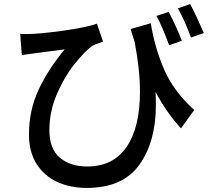

<svg xmlns="http://www.w3.org/2000/svg" viewBox="-20 -849 1040 941"><path d="M871 -649 809 -627Q774 -722 747 -771L807 -791Q849 -709 871 -649ZM979 -687 916 -665Q883 -754 852 -808L912 -829Q942 -773 979 -687ZM106 -682Q171 -682 288.5 -698.5Q406 -715 455 -733L485 -645Q480 -643 462.5 -637Q445 -631 433 -625Q393 -595 344 -533.5Q295 -472 258.5 -387Q222 -302 222 -211Q222 -119 273.5 -76Q325 -33 407 -33Q535 -33 600.5 -129Q666 -225 666 -399Q666 -507 640 -643L620 -707L719 -735Q738 -616 784.5 -508.5Q831 -401 932 -310L867 -220Q796 -297 742 -399Q744 -377 744 -334Q744 -155 663 -41.5Q582 72 405 72Q324 72 260 42.5Q196 13 159 -46Q122 -105 122 -189Q122 -309 169.5 -410Q217 -511 297 -607Q284 -605 204 -595L144 -587Q141 -587 87 -579L79 -683Z"/></svg>

Font: Sinter Medium
Style: Regular
Weight: 500
Foundry: Adobe & rsms
Version: Version 1.000